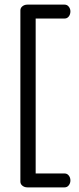

<svg xmlns="http://www.w3.org/2000/svg" viewBox="-20 -788 343 829"><path d="M68 -4V-743Q68 -754 77 -761Q86 -768 98 -768H259Q270 -768 277 -759Q284 -750 284 -739Q284 -726 277 -717Q270 -708 259 -708H134V-39H259Q270 -39 277 -30Q284 -21 284 -9Q284 3 277 12Q270 21 259 21H98Q86 21 77 14Q68 7 68 -4Z"/></svg>

Font: Terminal Dosis
Style: Regular
Weight: 400
Designer: Edgar Tolentino, Pablo Impallari, Igino Marini
Foundry: Edgar Tolentino, Pablo Impallari, Igino Marini
Version: Version 1.007